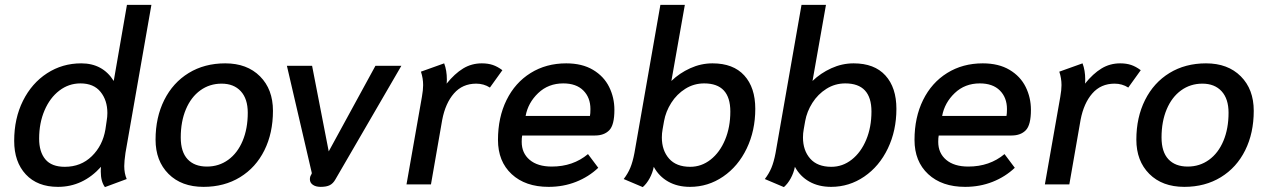

<svg xmlns="http://www.w3.org/2000/svg" viewBox="-20 -754 5182 785"><path d="M392 -53Q392 -65 393 -72Q319 10 217 10Q133 10 85.5 -41Q38 -92 38 -178Q38 -270 74 -342Q110 -414 172.5 -454.5Q235 -495 312 -495Q400 -495 445 -423L499 -734H599L493 -129Q488 -94 488 -75Q488 -45 498 -22L409 11Q392 -12 392 -53ZM411 -225 416 -259Q419 -276 419 -292Q419 -344 391 -378.5Q363 -413 309 -413Q261 -413 222.5 -383.5Q184 -354 162 -302.5Q140 -251 140 -187Q140 -133 165.5 -102.5Q191 -72 245 -72Q311 -72 355.5 -115.5Q400 -159 411 -225Z M616 -183Q616 -274 651.5 -345Q687 -416 751.5 -455.5Q816 -495 901 -495Q990 -495 1043 -442Q1096 -389 1096 -301Q1096 -210 1061 -139.5Q1026 -69 961.5 -29.5Q897 10 812 10Q722 10 669 -43Q616 -96 616 -183ZM993 -293Q993 -350 964.5 -381Q936 -412 886 -412Q837 -412 799 -384.5Q761 -357 740 -307Q719 -257 719 -192Q719 -133 747 -103Q775 -73 826 -73Q875 -73 913 -100.5Q951 -128 972 -178Q993 -228 993 -293Z M1247 -21Q1247 -32 1252 -39L1255 -46L1153 -485H1256L1324 -135L1515 -485H1621L1351 -20Q1342 -4 1328.5 3Q1315 10 1291 10Q1271 10 1259 1.5Q1247 -7 1247 -21Z M1705 -358Q1710 -386 1710 -406Q1710 -434 1701 -461L1796 -495Q1807 -466 1807 -429Q1807 -418 1806 -412Q1839 -453 1873.5 -474Q1908 -495 1950 -495Q1975 -495 1994.5 -488.5Q2014 -482 2034 -467L1983 -396Q1958 -412 1927 -412Q1871 -412 1836 -372Q1801 -332 1788 -264L1742 0H1642Z M2016 -182Q2016 -274 2051 -345Q2086 -416 2149.5 -455.5Q2213 -495 2295 -495Q2360 -495 2404.5 -468.5Q2449 -442 2470.5 -398.5Q2492 -355 2492 -305Q2492 -243 2471 -221.5Q2450 -200 2413 -200H2115Q2113 -191 2113 -174Q2113 -128 2145.5 -100.5Q2178 -73 2236 -73Q2323 -73 2384 -124L2426 -68Q2387 -31 2335 -10.5Q2283 10 2223 10Q2128 10 2072 -42Q2016 -94 2016 -182ZM2392 -280Q2394 -289 2394 -308Q2394 -355 2365 -384Q2336 -413 2283 -413Q2222 -413 2180.5 -373.5Q2139 -334 2129 -280Z M2530 -22Q2547 -44 2557 -68Q2567 -92 2574 -129L2680 -734H2780L2725 -423Q2758 -455 2802 -475Q2846 -495 2893 -495Q2978 -495 3023 -445.5Q3068 -396 3068 -309Q3068 -220 3033 -147Q2998 -74 2936.5 -32Q2875 10 2801 10Q2750 10 2712 -11.5Q2674 -33 2653 -72Q2648 -47 2636 -25Q2624 -3 2608 11ZM2966 -298Q2966 -413 2859 -413Q2817 -413 2782 -391Q2747 -369 2724.5 -333.5Q2702 -298 2695 -259L2689 -225Q2686 -209 2686 -192Q2686 -139 2715.5 -105.5Q2745 -72 2802 -72Q2848 -72 2885.5 -101.5Q2923 -131 2944.5 -182.5Q2966 -234 2966 -298Z M3107 -22Q3124 -44 3134 -68Q3144 -92 3151 -129L3257 -734H3357L3302 -423Q3335 -455 3379 -475Q3423 -495 3470 -495Q3555 -495 3600 -445.5Q3645 -396 3645 -309Q3645 -220 3610 -147Q3575 -74 3513.5 -32Q3452 10 3378 10Q3327 10 3289 -11.5Q3251 -33 3230 -72Q3225 -47 3213 -25Q3201 -3 3185 11ZM3543 -298Q3543 -413 3436 -413Q3394 -413 3359 -391Q3324 -369 3301.5 -333.5Q3279 -298 3272 -259L3266 -225Q3263 -209 3263 -192Q3263 -139 3292.5 -105.5Q3322 -72 3379 -72Q3425 -72 3462.5 -101.5Q3500 -131 3521.5 -182.5Q3543 -234 3543 -298Z M3719 -182Q3719 -274 3754 -345Q3789 -416 3852.5 -455.5Q3916 -495 3998 -495Q4063 -495 4107.5 -468.5Q4152 -442 4173.5 -398.5Q4195 -355 4195 -305Q4195 -243 4174 -221.5Q4153 -200 4116 -200H3818Q3816 -191 3816 -174Q3816 -128 3848.5 -100.5Q3881 -73 3939 -73Q4026 -73 4087 -124L4129 -68Q4090 -31 4038 -10.5Q3986 10 3926 10Q3831 10 3775 -42Q3719 -94 3719 -182ZM4095 -280Q4097 -289 4097 -308Q4097 -355 4068 -384Q4039 -413 3986 -413Q3925 -413 3883.5 -373.5Q3842 -334 3832 -280Z M4315 -358Q4320 -386 4320 -406Q4320 -434 4311 -461L4406 -495Q4417 -466 4417 -429Q4417 -418 4416 -412Q4449 -453 4483.5 -474Q4518 -495 4560 -495Q4585 -495 4604.5 -488.5Q4624 -482 4644 -467L4593 -396Q4568 -412 4537 -412Q4481 -412 4446 -372Q4411 -332 4398 -264L4352 0H4252Z M4626 -183Q4626 -274 4661.5 -345Q4697 -416 4761.5 -455.5Q4826 -495 4911 -495Q5000 -495 5053 -442Q5106 -389 5106 -301Q5106 -210 5071 -139.5Q5036 -69 4971.5 -29.5Q4907 10 4822 10Q4732 10 4679 -43Q4626 -96 4626 -183ZM5003 -293Q5003 -350 4974.5 -381Q4946 -412 4896 -412Q4847 -412 4809 -384.5Q4771 -357 4750 -307Q4729 -257 4729 -192Q4729 -133 4757 -103Q4785 -73 4836 -73Q4885 -73 4923 -100.5Q4961 -128 4982 -178Q5003 -228 5003 -293Z"/></svg>

Font: Niramit Medium
Style: Italic
Weight: 500
Italic angle: -10°
Designer: Katatrad Aksorn Co.,Ltd.
Foundry: Cadson Demak Co.,Ltd.
Version: Version 1.000; ttfautohint (v1.6)